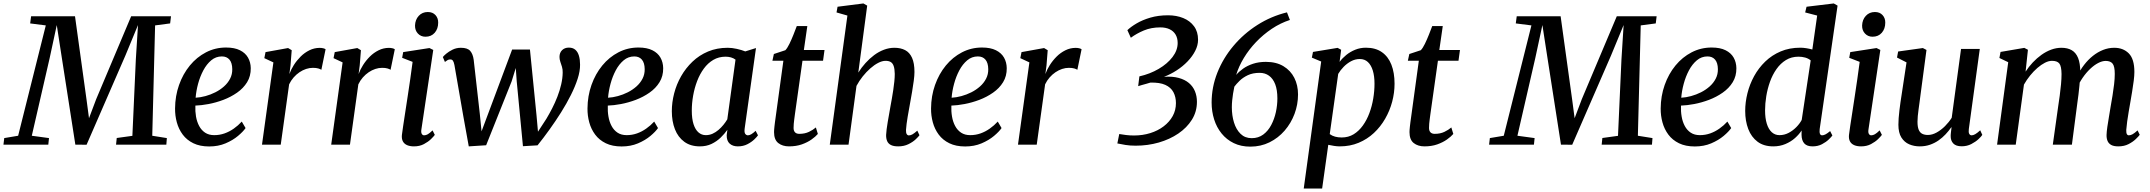

<svg xmlns="http://www.w3.org/2000/svg" viewBox="-57 -837 12443 1111"><path d="M-37 0 -32.5 -38 48 -51.5 208 -690 117.5 -701.5 123 -743H377L444 -258.5L458 -153L499.5 -263L702 -743H932.5L927.5 -701.5L840.5 -690L824 -51.5L908.5 -38L905.5 0H614.5L618.5 -38.5L709 -51L729 -493L741.5 -692L668.5 -515.5L444 0.5L379 0L300.5 -504L271.5 -692L230.5 -501.5L127 -51.5L226.5 -38L222.5 0Z M1364 -96Q1350 -75.5 1320.2 -50.5Q1290.5 -25.5 1248.2 -7.5Q1206 10.5 1153.5 10.5Q1100 10.5 1062 -8Q1024 -26.5 1000.5 -58Q977 -89.5 966.2 -128.8Q955.5 -168 956 -209.5Q956.5 -281.5 979 -345.2Q1001.5 -409 1041.5 -457.8Q1081.5 -506.5 1135 -534.2Q1188.5 -562 1251 -562Q1300 -562 1331.5 -546.2Q1363 -530.5 1378.2 -503.5Q1393.5 -476.5 1394 -442.5Q1394.5 -396.5 1372.8 -361.2Q1351 -326 1314.8 -300.8Q1278.5 -275.5 1235.5 -259.2Q1192.5 -243 1150 -235Q1107.5 -227 1073.5 -226Q1072 -193 1077.2 -162.5Q1082.5 -132 1095.5 -107.8Q1108.5 -83.5 1130 -69.2Q1151.5 -55 1182.5 -55Q1214 -55 1242.2 -65Q1270.5 -75 1295.8 -92.8Q1321 -110.5 1342 -133.5ZM1227 -510.5Q1192 -510.5 1165.2 -488Q1138.5 -465.5 1119.5 -429.8Q1100.5 -394 1089.2 -352.2Q1078 -310.5 1075 -271.5Q1102.5 -273 1132 -281Q1161.5 -289 1189.2 -303Q1217 -317 1239.2 -336.8Q1261.5 -356.5 1274.5 -381.8Q1287.5 -407 1287 -437Q1286.5 -473.5 1270.8 -492Q1255 -510.5 1227 -510.5Z M1459 0 1525 -476 1472.5 -500.5 1479.5 -535.5 1610 -559 1631 -546.5 1624 -458 1617.5 -408.5Q1626.5 -434 1643.2 -460.5Q1660 -487 1682.5 -509.5Q1705 -532 1733.2 -546Q1761.5 -560 1793 -560Q1803.5 -560 1813 -557.8Q1822.5 -555.5 1827 -552L1802.5 -433Q1797.5 -437 1785 -440.8Q1772.5 -444.5 1753.5 -444.5Q1734 -444.5 1714.2 -438Q1694.5 -431.5 1676 -419Q1657.5 -406.5 1642 -388.8Q1626.5 -371 1616 -349L1567.5 0Z M1859.5 0 1925.5 -476 1873 -500.5 1880 -535.5 2010.5 -559 2031.5 -546.5 2024.5 -458 2018 -408.5Q2027 -434 2043.8 -460.5Q2060.5 -487 2083 -509.5Q2105.5 -532 2133.8 -546Q2162 -560 2193.5 -560Q2204 -560 2213.5 -557.8Q2223 -555.5 2227.5 -552L2203 -433Q2198 -437 2185.5 -440.8Q2173 -444.5 2154 -444.5Q2134.5 -444.5 2114.8 -438Q2095 -431.5 2076.5 -419Q2058 -406.5 2042.5 -388.8Q2027 -371 2016.5 -349L1968 0Z M2338.5 10Q2315.5 10 2299 3Q2282.5 -4 2274.5 -18.5Q2266.5 -33 2268.5 -55.5Q2270.5 -74.5 2275.8 -107.8Q2281 -141 2287.5 -184.8Q2294 -228.5 2301.8 -278Q2309.5 -327.5 2316.8 -378.8Q2324 -430 2330.5 -479L2270 -502.5L2276 -535.5L2428 -559L2450 -548L2381.5 -89Q2378.5 -71 2383.5 -62.5Q2388.5 -54 2397 -54Q2407.5 -54 2418.5 -60.2Q2429.5 -66.5 2446 -82.5L2459 -56.5Q2453 -48 2437 -32.2Q2421 -16.5 2396 -3.2Q2371 10 2338.5 10ZM2405 -624.5Q2378.5 -624.5 2361.2 -642.8Q2344 -661 2344.5 -689Q2345.5 -723 2366 -745.2Q2386.5 -767.5 2418.5 -767.5Q2446.5 -767.5 2462.8 -749.8Q2479 -732 2478.5 -706Q2478.5 -670.5 2458.5 -647.5Q2438.5 -624.5 2405 -624.5Z M2655.5 10 2624.5 -161.5 2572.5 -461Q2569 -478.5 2563.8 -485.8Q2558.5 -493 2549.5 -493Q2539.5 -493.5 2532.2 -488.8Q2525 -484 2517.5 -478.5L2505.5 -507Q2510 -513.5 2525 -526.2Q2540 -539 2562 -549.8Q2584 -560.5 2610 -560.5Q2648 -560.5 2663.8 -542.5Q2679.5 -524.5 2684 -491L2719.5 -177L2729.5 -77L2769.5 -184L2906.5 -550.5H3009.5L3047.5 -170L3056 -75L3104.5 -149.5Q3121 -177 3137.8 -209.5Q3154.5 -242 3168.2 -277.2Q3182 -312.5 3190.2 -348.2Q3198.5 -384 3199 -417Q3199.5 -435 3194.8 -450.5Q3190 -466 3185.2 -480Q3180.5 -494 3180.5 -507.5Q3180.5 -532 3195.5 -546.8Q3210.5 -561.5 3234.5 -561.5Q3258 -561.5 3272.2 -549Q3286.5 -536.5 3293 -514.2Q3299.5 -492 3299.5 -463Q3300 -426 3285.5 -381Q3271 -336 3246.2 -286.8Q3221.5 -237.5 3189.8 -187Q3158 -136.5 3123 -87.8Q3088 -39 3053.5 4L2969 9L2933 -366.5L2927.5 -443.5L2903.5 -366L2756 3.5Z M3750.5 -96Q3736.5 -75.5 3706.8 -50.5Q3677 -25.5 3634.8 -7.5Q3592.5 10.5 3540 10.5Q3486.5 10.5 3448.5 -8Q3410.5 -26.5 3387 -58Q3363.5 -89.5 3352.8 -128.8Q3342 -168 3342.5 -209.5Q3343 -281.5 3365.5 -345.2Q3388 -409 3428 -457.8Q3468 -506.5 3521.5 -534.2Q3575 -562 3637.5 -562Q3686.5 -562 3718 -546.2Q3749.5 -530.5 3764.8 -503.5Q3780 -476.5 3780.5 -442.5Q3781 -396.5 3759.2 -361.2Q3737.5 -326 3701.2 -300.8Q3665 -275.5 3622 -259.2Q3579 -243 3536.5 -235Q3494 -227 3460 -226Q3458.5 -193 3463.8 -162.5Q3469 -132 3482 -107.8Q3495 -83.5 3516.5 -69.2Q3538 -55 3569 -55Q3600.5 -55 3628.8 -65Q3657 -75 3682.2 -92.8Q3707.5 -110.5 3728.5 -133.5ZM3613.5 -510.5Q3578.5 -510.5 3551.8 -488Q3525 -465.5 3506 -429.8Q3487 -394 3475.8 -352.2Q3464.5 -310.5 3461.5 -271.5Q3489 -273 3518.5 -281Q3548 -289 3575.8 -303Q3603.5 -317 3625.8 -336.8Q3648 -356.5 3661 -381.8Q3674 -407 3673.5 -437Q3673 -473.5 3657.2 -492Q3641.5 -510.5 3613.5 -510.5Z M4252 -93.5Q4249 -71 4255.2 -62.5Q4261.5 -54 4271 -54Q4279.5 -54 4290.2 -60.2Q4301 -66.5 4315.5 -80L4329 -54Q4324 -46 4308 -30.5Q4292 -15 4267.8 -2.5Q4243.5 10 4212.5 10Q4183 10 4165.2 -6Q4147.5 -22 4148 -55L4152 -86Q4135.5 -62.5 4112.8 -40.5Q4090 -18.5 4060.2 -4.2Q4030.5 10 3993 10Q3939 10 3902.8 -16.5Q3866.5 -43 3848.5 -89Q3830.5 -135 3830.5 -193.5Q3830.5 -244.5 3844 -296.8Q3857.5 -349 3884.2 -396Q3911 -443 3950 -480.2Q3989 -517.5 4040.2 -539Q4091.5 -560.5 4154 -560.5Q4178.5 -560.5 4206.5 -554.2Q4234.5 -548 4255.5 -539.5L4317.5 -559ZM4199 -492Q4187.5 -500.5 4173 -504.8Q4158.5 -509 4141.5 -509Q4102 -509 4070.5 -490.5Q4039 -472 4015.8 -440.2Q3992.5 -408.5 3977 -368Q3961.5 -327.5 3953.8 -283.5Q3946 -239.5 3946 -197Q3946 -150 3956.2 -118.2Q3966.5 -86.5 3984.8 -70.8Q4003 -55 4027 -55Q4048 -55 4066.2 -63.2Q4084.5 -71.5 4100.2 -85Q4116 -98.5 4129 -114.5Q4142 -130.5 4151.5 -146.5Z M4543 -177.5Q4540.5 -159.5 4538.8 -145.8Q4537 -132 4536 -120.5Q4535 -109 4535 -96.5Q4535 -80 4543.5 -71.2Q4552 -62.5 4568 -62.5Q4600 -62.5 4624 -74Q4648 -85.5 4664 -99.5L4675.5 -62Q4662.5 -46.5 4638.8 -29.8Q4615 -13 4582.5 -1.5Q4550 10 4508.5 10Q4471 10 4446.5 -9.2Q4422 -28.5 4422 -72.5Q4422 -78 4422.5 -85.5Q4423 -93 4424.2 -103.8Q4425.5 -114.5 4427.2 -129.2Q4429 -144 4432 -164L4476 -485.5H4412.5L4421 -524.5L4487.5 -546.5Q4499 -558.5 4511 -583.2Q4523 -608 4534.2 -636Q4545.5 -664 4553.5 -686H4614.5L4594.5 -547.5H4714L4705.5 -485.5H4586.5Z M5140.5 10Q5114 10 5098.5 2.2Q5083 -5.5 5076.5 -20.5Q5070 -35.5 5070.5 -56.5Q5071 -70 5073.5 -89.5Q5076 -109 5079.8 -131.2Q5083.5 -153.5 5087.8 -176.8Q5092 -200 5095.5 -221Q5099.5 -242.5 5103.8 -266.8Q5108 -291 5111.8 -316.2Q5115.5 -341.5 5118 -365.2Q5120.5 -389 5120.5 -409.5Q5120 -438.5 5114.2 -455Q5108.5 -471.5 5097 -478.2Q5085.5 -485 5067.5 -485Q5047.5 -485 5024.8 -473.2Q5002 -461.5 4979 -441.2Q4956 -421 4935.2 -395Q4914.5 -369 4899 -340L4853 0H4744.5L4846.5 -747L4783.5 -765L4789.5 -798L4939 -817L4961 -804.5L4909.5 -417Q4928 -446.5 4951.2 -472.2Q4974.5 -498 5001.2 -518Q5028 -538 5057.8 -549.2Q5087.5 -560.5 5118.5 -560.5Q5154.5 -560.5 5180.5 -547Q5206.5 -533.5 5220.5 -502.5Q5234.5 -471.5 5234.5 -420.5Q5234.5 -400.5 5230.5 -370Q5226.5 -339.5 5220.8 -306.2Q5215 -273 5210 -245Q5206.5 -226 5202.8 -204.5Q5199 -183 5195.2 -161.5Q5191.5 -140 5189 -120.2Q5186.5 -100.5 5185.5 -85Q5185 -68 5189.8 -60.8Q5194.5 -53.5 5202 -53.5Q5212.5 -53.5 5223.2 -59.8Q5234 -66 5251 -81L5263.5 -54.5Q5258 -46.5 5241.8 -31Q5225.5 -15.5 5199.8 -2.8Q5174 10 5140.5 10Z M5738.5 -96Q5724.5 -75.5 5694.8 -50.5Q5665 -25.5 5622.8 -7.5Q5580.5 10.5 5528 10.5Q5474.5 10.5 5436.5 -8Q5398.5 -26.5 5375 -58Q5351.5 -89.5 5340.8 -128.8Q5330 -168 5330.5 -209.5Q5331 -281.5 5353.5 -345.2Q5376 -409 5416 -457.8Q5456 -506.5 5509.5 -534.2Q5563 -562 5625.5 -562Q5674.5 -562 5706 -546.2Q5737.5 -530.5 5752.8 -503.5Q5768 -476.5 5768.5 -442.5Q5769 -396.5 5747.2 -361.2Q5725.5 -326 5689.2 -300.8Q5653 -275.5 5610 -259.2Q5567 -243 5524.5 -235Q5482 -227 5448 -226Q5446.5 -193 5451.8 -162.5Q5457 -132 5470 -107.8Q5483 -83.5 5504.5 -69.2Q5526 -55 5557 -55Q5588.5 -55 5616.8 -65Q5645 -75 5670.2 -92.8Q5695.5 -110.5 5716.5 -133.5ZM5601.5 -510.5Q5566.5 -510.5 5539.8 -488Q5513 -465.5 5494 -429.8Q5475 -394 5463.8 -352.2Q5452.5 -310.5 5449.5 -271.5Q5477 -273 5506.5 -281Q5536 -289 5563.8 -303Q5591.5 -317 5613.8 -336.8Q5636 -356.5 5649 -381.8Q5662 -407 5661.5 -437Q5661 -473.5 5645.2 -492Q5629.5 -510.5 5601.5 -510.5Z M5833.5 0 5899.5 -476 5847 -500.5 5854 -535.5 5984.5 -559 6005.5 -546.5 5998.5 -458 5992 -408.5Q6001 -434 6017.8 -460.5Q6034.5 -487 6057 -509.5Q6079.5 -532 6107.8 -546Q6136 -560 6167.5 -560Q6178 -560 6187.5 -557.8Q6197 -555.5 6201.5 -552L6177 -433Q6172 -437 6159.5 -440.8Q6147 -444.5 6128 -444.5Q6108.5 -444.5 6088.8 -438Q6069 -431.5 6050.5 -419Q6032 -406.5 6016.5 -388.8Q6001 -371 5990.5 -349L5942 0Z M6514.5 6Q6482 6 6456 1.8Q6430 -2.5 6408.5 -7L6419.5 -61.5Q6436.5 -58.5 6458 -55.8Q6479.5 -53 6505 -53Q6555 -53 6599 -66.8Q6643 -80.5 6676.5 -106Q6710 -131.5 6728.8 -165.5Q6747.5 -199.5 6747.5 -240.5Q6747.5 -276 6733 -303.5Q6718.5 -331 6686 -345.8Q6653.5 -360.5 6599.5 -359Q6591.5 -356.5 6577.5 -352.5Q6563.5 -348.5 6549.8 -344.8Q6536 -341 6529 -338.5L6536 -395Q6597.5 -409 6647.8 -438.5Q6698 -468 6727.8 -507Q6757.5 -546 6757.5 -588.5Q6757.5 -616.5 6745.5 -636.8Q6733.5 -657 6711 -667.8Q6688.5 -678.5 6657 -678.5Q6604.5 -678.5 6562 -660.8Q6519.5 -643 6486.5 -618.5L6466.5 -662.5Q6486 -681.5 6519.8 -701.5Q6553.5 -721.5 6599.5 -735Q6645.5 -748.5 6702 -748.5Q6750.5 -748.5 6789.8 -732.5Q6829 -716.5 6852.2 -685Q6875.5 -653.5 6875.5 -607Q6875.5 -575 6859.2 -543Q6843 -511 6815.2 -482Q6787.5 -453 6752 -430Q6716.5 -407 6678.5 -392.5Q6727.5 -396 6763.2 -386.2Q6799 -376.5 6822.5 -356.8Q6846 -337 6857.5 -309Q6869 -281 6869 -248Q6869 -191 6840 -144.5Q6811 -98 6761.2 -64.2Q6711.5 -30.5 6648 -12.2Q6584.5 6 6514.5 6Z M7178 11.5Q7124 11.5 7082.2 -8.8Q7040.5 -29 7011.8 -64.5Q6983 -100 6968.5 -146.2Q6954 -192.5 6954 -243.5Q6954 -332.5 6987.2 -416.5Q7020.5 -500.5 7080 -571.2Q7139.5 -642 7218.8 -692.5Q7298 -743 7390 -765.5L7407 -721.5Q7351.5 -703.5 7302 -670.2Q7252.5 -637 7211.2 -593.8Q7170 -550.5 7140.5 -501.8Q7111 -453 7096 -403.5Q7112 -422.5 7136.2 -439.8Q7160.5 -457 7193.5 -468Q7226.5 -479 7268 -479Q7328 -479 7369.5 -454Q7411 -429 7432.5 -386.5Q7454 -344 7454 -290.5Q7454 -232.5 7433.8 -178.2Q7413.5 -124 7376.5 -81.2Q7339.5 -38.5 7289 -13.5Q7238.5 11.5 7178 11.5ZM7186 -37.5Q7224.5 -37.5 7252.8 -58.5Q7281 -79.5 7299 -113.8Q7317 -148 7325.8 -188.2Q7334.5 -228.5 7334.5 -267.5Q7334.5 -317 7321.8 -349.8Q7309 -382.5 7286 -399Q7263 -415.5 7232 -415.5Q7192 -415.5 7163.2 -401.8Q7134.5 -388 7115.5 -369.2Q7096.5 -350.5 7085.5 -335.5Q7081 -315 7078 -295.2Q7075 -275.5 7073 -256Q7071 -236.5 7071 -216Q7071 -168.5 7083.5 -128Q7096 -87.5 7121.5 -62.5Q7147 -37.5 7186 -37.5Z M7487 254 7588 -481 7534 -503.5 7540.5 -536.5 7683 -560 7703.5 -549 7694.5 -479Q7710.5 -500.5 7733.2 -519Q7756 -537.5 7784.8 -549.2Q7813.5 -561 7847 -561Q7902.5 -561 7939.2 -535.2Q7976 -509.5 7994.2 -462.8Q8012.5 -416 8012.5 -352.5Q8012.5 -300.5 7998.8 -248.5Q7985 -196.5 7958.2 -150Q7931.5 -103.5 7893 -67.5Q7854.5 -31.5 7804.8 -10.8Q7755 10 7695.5 10Q7679.5 10 7662.2 7.2Q7645 4.5 7629 1L7593.5 254ZM7637.5 -61Q7651 -51 7668.5 -46.2Q7686 -41.5 7706.5 -41.5Q7745.5 -41.5 7776 -60.2Q7806.5 -79 7829.2 -110.8Q7852 -142.5 7867 -182.8Q7882 -223 7889.2 -266.8Q7896.5 -310.5 7896.5 -352.5Q7896.5 -396.5 7886.8 -428.5Q7877 -460.5 7858.2 -478Q7839.5 -495.5 7811.5 -495.5Q7784.5 -495.5 7760.5 -482.5Q7736.5 -469.5 7717.5 -449.8Q7698.5 -430 7686.5 -409.5Z M8220 -177.5Q8217.5 -159.5 8215.8 -145.8Q8214 -132 8213 -120.5Q8212 -109 8212 -96.5Q8212 -80 8220.5 -71.2Q8229 -62.5 8245 -62.5Q8277 -62.5 8301 -74Q8325 -85.5 8341 -99.5L8352.5 -62Q8339.5 -46.5 8315.8 -29.8Q8292 -13 8259.5 -1.5Q8227 10 8185.5 10Q8148 10 8123.5 -9.2Q8099 -28.5 8099 -72.5Q8099 -78 8099.5 -85.5Q8100 -93 8101.2 -103.8Q8102.5 -114.5 8104.2 -129.2Q8106 -144 8109 -164L8153 -485.5H8089.5L8098 -524.5L8164.5 -546.5Q8176 -558.5 8188 -583.2Q8200 -608 8211.2 -636Q8222.5 -664 8230.5 -686H8291.5L8271.5 -547.5H8391L8382.5 -485.5H8263.5Z M8559.5 0 8564 -38 8644.5 -51.5 8804.5 -690 8714 -701.5 8719.5 -743H8973.5L9040.5 -258.5L9054.5 -153L9096 -263L9298.5 -743H9529L9524 -701.5L9437 -690L9420.5 -51.5L9505 -38L9502 0H9211L9215 -38.5L9305.5 -51L9325.5 -493L9338 -692L9265 -515.5L9040.5 0.5L8975.5 0L8897 -504L8868 -692L8827 -501.5L8723.5 -51.5L8823 -38L8819 0Z M9960.5 -96Q9946.5 -75.5 9916.8 -50.5Q9887 -25.5 9844.8 -7.5Q9802.5 10.5 9750 10.5Q9696.5 10.5 9658.5 -8Q9620.5 -26.5 9597 -58Q9573.5 -89.5 9562.8 -128.8Q9552 -168 9552.5 -209.5Q9553 -281.5 9575.5 -345.2Q9598 -409 9638 -457.8Q9678 -506.5 9731.5 -534.2Q9785 -562 9847.5 -562Q9896.5 -562 9928 -546.2Q9959.5 -530.5 9974.8 -503.5Q9990 -476.5 9990.5 -442.5Q9991 -396.5 9969.2 -361.2Q9947.5 -326 9911.2 -300.8Q9875 -275.5 9832 -259.2Q9789 -243 9746.5 -235Q9704 -227 9670 -226Q9668.5 -193 9673.8 -162.5Q9679 -132 9692 -107.8Q9705 -83.5 9726.5 -69.2Q9748 -55 9779 -55Q9810.5 -55 9838.8 -65Q9867 -75 9892.2 -92.8Q9917.5 -110.5 9938.5 -133.5ZM9823.5 -510.5Q9788.5 -510.5 9761.8 -488Q9735 -465.5 9716 -429.8Q9697 -394 9685.8 -352.2Q9674.5 -310.5 9671.5 -271.5Q9699 -273 9728.5 -281Q9758 -289 9785.8 -303Q9813.5 -317 9835.8 -336.8Q9858 -356.5 9871 -381.8Q9884 -407 9883.5 -437Q9883 -473.5 9867.2 -492Q9851.5 -510.5 9823.5 -510.5Z M10472.5 -90Q10470.5 -72 10474 -63Q10477.5 -54 10486.5 -54Q10496 -54 10506.8 -59.8Q10517.5 -65.5 10533 -78.5L10546 -53Q10540.5 -45 10525 -30Q10509.5 -15 10485.8 -2.5Q10462 10 10431 10Q10399 10 10383.5 -7Q10368 -24 10367.5 -57.5L10368 -82Q10353.5 -59.5 10329.8 -38.2Q10306 -17 10274 -3.5Q10242 10 10204 10Q10149 10 10113 -17Q10077 -44 10059.2 -90.5Q10041.5 -137 10041.5 -195Q10041.5 -245.5 10054.5 -297.5Q10067.5 -349.5 10093.2 -396.5Q10119 -443.5 10157.5 -480.8Q10196 -518 10246.8 -539.5Q10297.5 -561 10360.5 -561Q10377 -561 10395.5 -558Q10414 -555 10430 -550.5L10458 -747L10388.5 -765L10396.5 -798L10554 -817L10576 -804.5ZM10420.5 -487.5Q10407.5 -498.5 10389 -503.8Q10370.5 -509 10350 -509Q10309 -509 10277.2 -489.5Q10245.5 -470 10222.5 -437.2Q10199.5 -404.5 10185 -364Q10170.5 -323.5 10163.5 -280.5Q10156.5 -237.5 10156.5 -198.5Q10156.5 -153.5 10166.5 -121.2Q10176.5 -89 10195.2 -72Q10214 -55 10240 -55Q10268 -55 10293 -68.2Q10318 -81.5 10337.8 -101.8Q10357.5 -122 10368.5 -143Z M10712 10Q10689 10 10672.5 3Q10656 -4 10648 -18.5Q10640 -33 10642 -55.5Q10644 -74.5 10649.2 -107.8Q10654.5 -141 10661 -184.8Q10667.5 -228.5 10675.2 -278Q10683 -327.5 10690.2 -378.8Q10697.5 -430 10704 -479L10643.5 -502.5L10649.5 -535.5L10801.5 -559L10823.5 -548L10755 -89Q10752 -71 10757 -62.5Q10762 -54 10770.5 -54Q10781 -54 10792 -60.2Q10803 -66.5 10819.5 -82.5L10832.5 -56.5Q10826.5 -48 10810.5 -32.2Q10794.5 -16.5 10769.5 -3.2Q10744.5 10 10712 10ZM10778.5 -624.5Q10752 -624.5 10734.8 -642.8Q10717.5 -661 10718 -689Q10719 -723 10739.5 -745.2Q10760 -767.5 10792 -767.5Q10820 -767.5 10836.2 -749.8Q10852.5 -732 10852 -706Q10852 -670.5 10832 -647.5Q10812 -624.5 10778.5 -624.5Z M11051.5 10Q11018.5 10 10990.5 -2Q10962.5 -14 10945.2 -41.5Q10928 -69 10928 -115.5Q10928 -132 10929.5 -153.5Q10931 -175 10934 -199Q10937 -223 10940.2 -246.5Q10943.5 -270 10947 -291L10975 -476L10920 -504L10926.5 -539L11069.5 -559L11090.5 -548L11056 -288.5Q11053.5 -267.5 11050.5 -246.2Q11047.5 -225 11044.8 -204.5Q11042 -184 11040.2 -165.8Q11038.5 -147.5 11038.5 -133Q11038.5 -103 11045.5 -86.2Q11052.5 -69.5 11066 -62.8Q11079.5 -56 11098.5 -56Q11123.5 -56 11149.2 -70.2Q11175 -84.5 11197.8 -107.2Q11220.5 -130 11236.5 -155.5L11290.5 -554H11399L11335.5 -90Q11333 -71.5 11337.8 -62.8Q11342.5 -54 11351.5 -54Q11361 -54 11372.5 -60.5Q11384 -67 11401.5 -83L11413.5 -56.5Q11408.5 -48 11391.8 -32.2Q11375 -16.5 11350 -3.5Q11325 9.5 11294 9.5Q11261 9.5 11245.5 -7Q11230 -23.5 11230.5 -50.5Q11230.5 -53 11230.8 -58.5Q11231 -64 11232 -71.2Q11233 -78.5 11233.8 -86Q11234.5 -93.5 11235.5 -99.5L11234 -100.5Q11219.5 -79.5 11201 -59.8Q11182.5 -40 11159.8 -24.2Q11137 -8.5 11110 0.8Q11083 10 11051.5 10Z M11677.5 -549 11664 -422.5Q11682 -450.5 11705.5 -475.5Q11729 -500.5 11756 -519.8Q11783 -539 11812.2 -549.8Q11841.5 -560.5 11871.5 -560.5Q11907.5 -560.5 11931.5 -546.2Q11955.5 -532 11967.8 -501.5Q11980 -471 11980.5 -422.5Q11981 -416.5 11980.5 -409Q11980 -401.5 11979.2 -393.5Q11978.5 -385.5 11977.5 -377L11961.5 -394Q11979 -431 12002.5 -461.5Q12026 -492 12053.8 -514Q12081.5 -536 12112.5 -548.2Q12143.5 -560.5 12177 -560.5Q12229 -560.5 12261.2 -528Q12293.5 -495.5 12293.5 -420.5Q12293.5 -400.5 12289.8 -370.2Q12286 -340 12280.5 -307Q12275 -274 12270 -245Q12265.5 -219 12260.5 -190Q12255.5 -161 12251.8 -133.8Q12248 -106.5 12246.5 -85Q12246 -68 12250 -61Q12254 -54 12261.5 -54Q12272 -54 12283.5 -60.5Q12295 -67 12312 -82.5L12324.5 -57Q12318.5 -48.5 12302 -32.5Q12285.5 -16.5 12260 -3.2Q12234.5 10 12200.5 10Q12174.5 10 12159.5 1.8Q12144.5 -6.5 12138.2 -21.5Q12132 -36.5 12132.5 -56Q12133 -74.5 12137 -102.5Q12141 -130.5 12146.5 -162Q12152 -193.5 12156.5 -222.5Q12161.5 -251 12167 -284Q12172.5 -317 12176.2 -349.5Q12180 -382 12180 -409.5Q12180 -453 12167.5 -468.8Q12155 -484.5 12127.5 -484.5Q12107.5 -484.5 12084.2 -472.5Q12061 -460.5 12037.8 -438.5Q12014.5 -416.5 11994.2 -387Q11974 -357.5 11959.5 -323L11979.5 -388.5Q11978 -366.5 11975.5 -341Q11973 -315.5 11970 -290Q11967 -264.5 11963.5 -241.5L11932 0H11821.5L11852.5 -221Q11857 -250 11861.5 -283.2Q11866 -316.5 11869 -349.2Q11872 -382 11872 -408.5Q11871.5 -454 11859.2 -469.5Q11847 -485 11816.5 -485Q11797.5 -485 11776 -474Q11754.5 -463 11732.2 -443.8Q11710 -424.5 11690 -399.8Q11670 -375 11654.5 -347.5L11607 0H11499L11563.5 -477L11512.5 -501.5L11519 -536.5L11656.5 -560Z"/></svg>

Font: Merriweather 36pt Medium
Style: Italic
Weight: 500
Italic angle: -7.8°
Version: Version 2.101